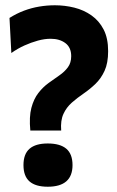

<svg xmlns="http://www.w3.org/2000/svg" viewBox="-20 -695 444 728"><path d="M95 -200Q90 -252 99 -286Q108 -320 125.5 -342.5Q143 -365 164.5 -380.5Q186 -396 205.5 -409.5Q225 -423 237.5 -440Q250 -457 250 -482Q250 -515 228 -531.5Q206 -548 172 -548Q149 -548 123.5 -541Q98 -534 72.5 -522.5Q47 -511 23 -494L16 -627Q43 -644 71 -654.5Q99 -665 128.5 -670Q158 -675 188 -675Q226 -675 262 -666Q298 -657 327 -636.5Q356 -616 373 -583Q390 -550 390 -501Q390 -456 376.5 -426.5Q363 -397 341.5 -376.5Q320 -356 296.5 -340Q273 -324 252.5 -306Q232 -288 220.5 -263Q209 -238 212 -200ZM161 13Q115 13 92 -7Q69 -27 69 -69Q69 -111 92 -131Q115 -151 161 -151Q208 -151 231.5 -131Q255 -111 255 -69Q255 13 161 13Z"/></svg>

Font: Bricolage Grotesque 72pt
Style: Bold
Weight: 700
Designer: Mathieu Triay
Foundry: Atelier Triay
Version: Version 1.001;gftools[0.9.33.dev8+g029e19f]